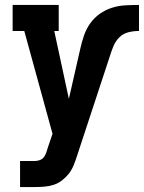

<svg xmlns="http://www.w3.org/2000/svg" viewBox="-20 -550 581 775"><path d="M61 205V100H119Q130 100 140 96.5Q150 93 156.5 85Q163 77 166.5 66.5Q170 56 173 46L192 -10L78 -425H31V-530H217V-425H199L258 -151L304 -353Q310 -380 319 -406.5Q328 -433 344 -455.5Q360 -478 382.5 -494Q405 -510 431.5 -518.5Q458 -527 486 -528.5Q514 -530 541 -530V-425Q520 -425 499 -420Q478 -415 462.5 -400Q447 -385 438.5 -365Q430 -345 424 -325L291 79Q285 98 277.5 116.5Q270 135 258 151Q246 166 230.5 178Q215 190 196.5 196Q178 202 158.5 203.5Q139 205 119 205Z"/></svg>

Font: Iosevka Slab Extrabold
Style: Regular
Weight: 800
Monospace: yes
Designer: Belleve Invis
Foundry: Belleve Invis
Version: Version 11.1.1; ttfautohint (v1.8.3)